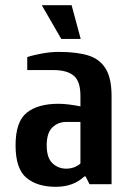

<svg xmlns="http://www.w3.org/2000/svg" viewBox="-20 -710 515 740"><path d="M216 -560 141 -690H256L291 -560ZM40 -150Q40 -241 83 -275.5Q126 -310 205 -310Q240 -310 290 -300V-340Q290 -397 264 -418.5Q238 -440 185 -440H85V-490Q109 -498 143 -504Q177 -510 205 -510Q277 -510 321 -496Q365 -482 387.5 -445Q410 -408 410 -340V0H325L310 -30H305Q263 10 195 10Q123 10 81.5 -25Q40 -60 40 -150ZM290 -80V-240H235Q204 -240 182 -219Q160 -198 160 -150Q160 -102 182 -81Q204 -60 235 -60Q253 -60 267.5 -66Q282 -72 290 -80Z"/></svg>

Font: Cuprum
Style: Bold
Weight: 700
Designer: Jovanny Lemonad
Foundry: Jovanny Lemonad
Version: Version 2.000